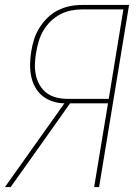

<svg xmlns="http://www.w3.org/2000/svg" viewBox="-28 -755 548 775"><path d="M-8 0 232 -338Q207 -338 183.5 -346Q160 -354 142.5 -368.5Q125 -383 113.5 -404Q102 -425 97.5 -448.5Q93 -472 93.5 -497Q94 -522 98 -547Q102 -572 109.5 -596Q117 -620 131 -642.5Q145 -665 164 -683.5Q183 -702 206 -713.5Q229 -725 253.5 -730Q278 -735 303 -735H493L372 0H352L408 -338H255L114 -139L15 0ZM245 -356H411L470 -717H303Q281 -717 258.5 -712.5Q236 -708 215 -697Q194 -686 176.5 -669Q159 -652 147 -631.5Q135 -611 128.5 -589Q122 -567 118 -544Q114 -521 113 -498Q112 -475 116.5 -453Q121 -431 132 -412Q143 -393 160 -380Q177 -367 199 -361.5Q221 -356 245 -356Z"/></svg>

Font: Iosevka SS18 Thin
Style: Italic
Weight: 100
Italic angle: -9°
Monospace: yes
Designer: Belleve Invis
Foundry: Belleve Invis
Version: Version 25.1.1; ttfautohint (v1.8.4)